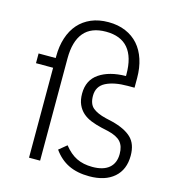

<svg xmlns="http://www.w3.org/2000/svg" viewBox="-112 -847 867 953"><g transform="rotate(15 321.0 -370.0)"><path d="M606 -140Q606 -68 560 -28Q514 12 433 12Q371 12 326.5 -9.5Q282 -31 250 -76L290 -109Q320 -71 354.5 -54Q389 -37 436 -37Q492 -37 521.5 -62Q551 -87 551 -134Q551 -174 531.5 -196Q512 -218 466 -229L430 -237Q400 -244 375 -254Q350 -264 332 -280Q314 -296 303.5 -319.5Q293 -343 293 -376Q293 -445 344.5 -480Q396 -515 481 -516V-525Q481 -613 443 -658Q405 -703 329 -703Q253 -703 215.5 -658Q178 -613 178 -525V0H121V-462H33V-512H121V-521Q121 -573 135 -616Q149 -659 175.5 -689Q202 -719 240.5 -735.5Q279 -752 329 -752Q378 -752 417 -735.5Q456 -719 482.5 -689Q509 -659 523 -616Q537 -573 537 -521V-471H502Q432 -471 390 -449.5Q348 -428 348 -379Q348 -337 370.5 -318Q393 -299 438 -288L473 -280Q540 -263 573 -231.5Q606 -200 606 -140Z"/></g></svg>

Font: IBM Plex Sans Devanagari Light
Style: Regular
Weight: 300
Designer: Mike Abbink, Paul van der Laan, Pieter van Rosmalen, Erin McLaughlin
Foundry: Bold Monday
Version: Version 1.1